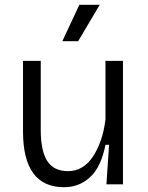

<svg xmlns="http://www.w3.org/2000/svg" viewBox="-20 -769 617 801"><path d="M247 12Q76 12 76 -221V-515H150V-226Q150 -140 177 -97.5Q204 -55 264 -55Q327 -55 367.5 -115.5Q408 -176 420 -270V-515H493V0H424L435 -165H420Q402 -73 356.5 -30.5Q311 12 247 12ZM306 -597H240L311 -749H396Z"/></svg>

Font: Bricolage Grotesque 12pt Light
Style: Regular
Weight: 300
Designer: Mathieu Triay
Foundry: Atelier Triay
Version: Version 1.001; ttfautohint (v1.8.4.7-5d5b);gftools[0.9.33.de